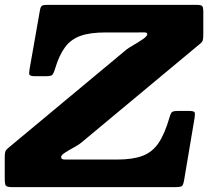

<svg xmlns="http://www.w3.org/2000/svg" viewBox="-72 -770 864 790"><path d="M-52.5 -35V-122.5Q-52.5 -146.5 -46.5 -153Q-40.5 -159.5 -27.5 -170L449.5 -567Q459 -574 479.2 -585.8Q499.5 -597.5 516.8 -609.5Q534 -621.5 534 -629.5Q534 -637 520.2 -636.8Q506.5 -636.5 493 -636.5H362.5Q299 -636.5 259.5 -622.5Q220 -608.5 195.8 -576Q171.5 -543.5 154.5 -487Q150 -471.5 145 -464Q140 -456.5 119.5 -456.5H72Q50.5 -456.5 48.8 -463.8Q47 -471 50 -487.5L92 -726Q94.5 -741.5 99.8 -745.8Q105 -750 124 -750H736Q755.5 -750 760 -745Q764.5 -740 764.5 -720V-627.5Q764.5 -604 759 -597.5Q753.5 -591 741 -581.5L260.5 -181.5Q249 -172.5 229.5 -162Q210 -151.5 194.8 -141.5Q179.5 -131.5 179.5 -124Q179.5 -113.5 194.5 -113.5Q209.5 -113.5 235 -113.5H409.5Q474 -113.5 514.5 -128.8Q555 -144 580.5 -181.8Q606 -219.5 625.5 -287Q629.5 -302 634.5 -307.8Q639.5 -313.5 660 -313.5H705.5Q727 -313.5 729 -307Q731 -300.5 728.5 -284L685.5 -28.5Q682 -8.5 676.2 -4.2Q670.5 0 646.5 0H-19.5Q-43 0 -47.8 -5.8Q-52.5 -11.5 -52.5 -35Z"/></svg>

Font: Besley* Heavy
Style: Italic
Weight: 800
Italic angle: -13°
Designer: Owen Earl
Foundry: indestructible type*
Version: Version 3.000; ttfautohint (v1.8.3)